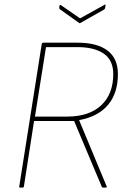

<svg xmlns="http://www.w3.org/2000/svg" viewBox="-20 -848 586 868"><path d="M71 0Q66 0 67 -5L169 -651Q171 -655 175 -655H331Q419 -655 466 -619.5Q513 -584 513 -513Q513 -427 468.5 -374Q424 -321 338 -305V-304L462 -6Q464 -3 462 -1.5Q460 0 458 0H445Q441 0 440 -4L315 -301H134L88 -5Q87 0 82 0ZM138 -321H284Q383 -321 437.5 -372Q492 -423 492 -513Q492 -576 449 -605.5Q406 -635 330 -635H188ZM452 -826Q454 -828 456 -827.5Q458 -827 457 -824L455 -811Q454 -806 449 -804L343 -744Q341 -742 338 -744L251 -806Q247 -809 248 -813L249 -822Q250 -827 255 -825L342 -765Z"/></svg>

Font: Sofia Sans Semi Condensed Thin
Style: Italic
Weight: 250
Italic angle: -9°
Version: Version 4.100